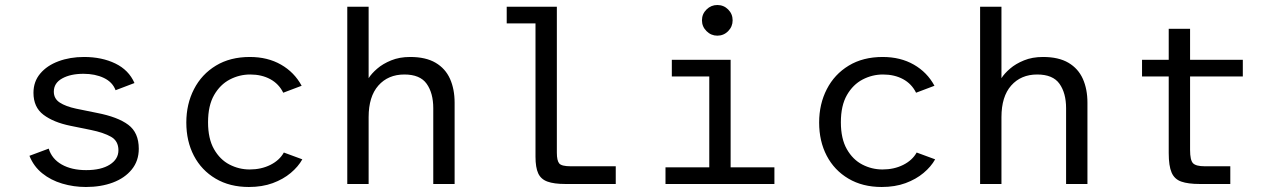

<svg xmlns="http://www.w3.org/2000/svg" viewBox="-20 -735 5096 767"><path d="M323.2 12Q274.1 12 228.5 -1.6Q182.9 -15.1 148.6 -42.8Q114.4 -70.4 97.6 -112.6L174.6 -141.3Q187.1 -100.1 226.6 -77.8Q266.1 -55.4 324.4 -55.4Q384 -55.4 418.5 -77.3Q453.1 -99.1 453.1 -134.8Q453.1 -171.6 423.8 -188.5Q394.5 -205.3 342.9 -215.9L260.8 -232.6Q193.7 -246.3 153.7 -276.5Q113.7 -306.7 113.7 -364.2Q113.7 -409.2 140.8 -441.2Q167.8 -473.3 213.8 -490.3Q259.7 -507.4 315.7 -507.4Q386.8 -507.4 440.6 -481.4Q494.4 -455.4 517.2 -403.3L441.7 -374.6Q429.6 -407.1 394.8 -423.7Q360 -440.2 313.7 -440.2Q261.9 -440.2 228.5 -421.7Q195 -403.2 195 -368.9Q195 -340.8 218.7 -325.3Q242.5 -309.8 284.1 -300.9L367.6 -283.9Q450.4 -267.9 492.4 -236.5Q534.4 -205.2 534.4 -140.8Q534.4 -92.4 506.4 -58Q478.5 -23.6 430.9 -5.8Q383.3 12 323.2 12Z M974.2 12Q897.8 12 841.4 -21.4Q785 -54.7 754.6 -112.8Q724.3 -170.8 724.3 -245.5Q724.3 -319.5 755 -378.9Q785.6 -438.4 842.6 -472.9Q899.5 -507.4 977.9 -507.4Q1049.3 -507.4 1102.6 -476.8Q1155.9 -446.3 1185 -392.4L1111.5 -364.6Q1094 -400.1 1059.6 -418.8Q1025.2 -437.4 979.4 -437.4Q936.6 -437.4 898 -417.4Q859.5 -397.3 835.3 -355.3Q811.1 -313.2 811.1 -246.7Q811.1 -181 834.9 -139.2Q858.8 -97.3 896.7 -77.7Q934.7 -58 977.3 -58Q1023.6 -58 1060.1 -76.3Q1096.6 -94.6 1113.9 -125.7L1187.7 -98.5Q1171.5 -69.3 1141.4 -44.1Q1111.4 -18.9 1069.4 -3.4Q1027.3 12 974.2 12Z M1367.3 0V-708H1452.6V-422.7Q1464.3 -441.4 1486.9 -460.8Q1509.4 -480.3 1542.6 -493.8Q1575.8 -507.4 1618.5 -507.4Q1680.9 -507.4 1720.1 -484.3Q1759.2 -461.3 1777.7 -420.1Q1796.1 -378.8 1796.1 -324.9V0H1710.8V-302.8Q1710.8 -363 1684.5 -400.2Q1658.2 -437.4 1595.3 -437.4Q1530.6 -437.4 1491.6 -393.4Q1452.6 -349.3 1452.6 -267.1V0Z M2238.8 0Q2193 0 2166.9 -9.6Q2140.7 -19.1 2130 -42.6Q2119.2 -66 2119.2 -109.1V-641.5H2004.2V-708H2204.5V-125.1Q2204.5 -93.4 2214 -82.1Q2223.5 -70.8 2259 -70.8H2439.8V0Z M2638.5 0V-66.5H2813.4V-429.5H2663.8V-496H2898.7V-66.5H3073.6V0ZM2845.5 -592.5Q2820.6 -592.5 2802.4 -610.7Q2784.2 -628.8 2784.2 -653.8Q2784.2 -679.3 2802.4 -697.1Q2820.6 -715 2845.5 -715Q2871 -715 2888.9 -697.1Q2906.7 -679.3 2906.7 -653.8Q2906.7 -628.8 2888.9 -610.7Q2871 -592.5 2845.5 -592.5Z M3502.2 12Q3425.8 12 3369.4 -21.4Q3313 -54.7 3282.6 -112.8Q3252.3 -170.8 3252.3 -245.5Q3252.3 -319.5 3283 -378.9Q3313.6 -438.4 3370.6 -472.9Q3427.5 -507.4 3505.9 -507.4Q3577.3 -507.4 3630.6 -476.8Q3683.9 -446.3 3713 -392.4L3639.5 -364.6Q3622 -400.1 3587.6 -418.8Q3553.2 -437.4 3507.4 -437.4Q3464.6 -437.4 3426 -417.4Q3387.5 -397.3 3363.3 -355.3Q3339.1 -313.2 3339.1 -246.7Q3339.1 -181 3362.9 -139.2Q3386.8 -97.3 3424.7 -77.7Q3462.7 -58 3505.3 -58Q3551.6 -58 3588.1 -76.3Q3624.6 -94.6 3641.9 -125.7L3715.7 -98.5Q3699.5 -69.3 3669.4 -44.1Q3639.4 -18.9 3597.4 -3.4Q3555.3 12 3502.2 12Z M3895.3 0V-708H3980.6V-422.7Q3992.3 -441.4 4014.9 -460.8Q4037.4 -480.3 4070.6 -493.8Q4103.8 -507.4 4146.5 -507.4Q4208.9 -507.4 4248.1 -484.3Q4287.2 -461.3 4305.7 -420.1Q4324.1 -378.8 4324.1 -324.9V0H4238.8V-302.8Q4238.8 -363 4212.5 -400.2Q4186.2 -437.4 4123.3 -437.4Q4058.6 -437.4 4019.6 -393.4Q3980.6 -349.3 3980.6 -267.1V0Z M4772.9 0Q4726.2 0 4699 -9.6Q4671.7 -19.1 4660.3 -45.7Q4648.8 -72.2 4648.8 -123.6V-429.5H4542.2V-496H4648.8V-620H4734.1V-496H4944.8V-429.5H4734.1V-135.9Q4734.1 -95.4 4745.7 -83.1Q4757.3 -70.8 4792.2 -70.8H4894.8V0Z"/></svg>

Font: Atkinson Hyperlegible Mono ExtraLight
Style: Regular
Weight: 200
Monospace: yes
Designer: Elliott Scott, Megan Eiswerth, Linus Boman, Theodore Petrosky, Letters from Sweden
Foundry: Applied Design Works, Letters from Sweden
Version: Version 2.001